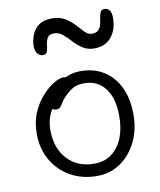

<svg xmlns="http://www.w3.org/2000/svg" viewBox="-86 -835 764 915"><g transform="rotate(-10 296.0 -377.0)"><path d="M311 12Q238 12 181.5 -20Q125 -52 93 -108Q61 -164 61 -236Q61 -294 81 -339Q101 -384 130 -415.5Q159 -447 187 -463Q215 -479 231 -479Q239 -479 244 -477Q249 -479 254 -482Q284 -494 317 -494Q383 -494 431 -463.5Q479 -433 505 -377.5Q531 -322 531 -246Q531 -173 502 -114.5Q473 -56 423.5 -22Q374 12 311 12ZM155 -340Q144 -323 138 -305Q128 -277 128 -243Q128 -154 177 -101Q226 -48 308 -48Q379 -48 421 -103.5Q463 -159 463 -252Q463 -337 426.5 -385.5Q390 -434 325 -434Q291 -434 270.5 -422Q250 -410 230 -390Q214 -374 207 -361.5Q200 -349 193.5 -341.5Q187 -334 174 -334Q162 -334 155 -340ZM156 -600Q140 -600 129.5 -613.5Q119 -627 119 -649Q119 -675 129 -702Q139 -729 162.5 -747Q186 -765 227 -765Q265 -765 291 -749Q317 -733 335.5 -712.5Q354 -692 369.5 -676Q385 -660 403 -660Q425 -660 435 -670.5Q445 -681 449 -697Q453 -713 455 -729Q457 -745 462.5 -755.5Q468 -766 481 -766Q495 -766 505 -755.5Q515 -745 515 -718Q515 -661 485.5 -625Q456 -589 403 -589Q370 -589 346.5 -604.5Q323 -620 304 -641Q285 -662 266.5 -677.5Q248 -693 225 -693Q201 -693 193 -679Q185 -665 183 -646.5Q181 -628 176.5 -614Q172 -600 156 -600Z"/></g></svg>

Font: Shantell Sans Light Light
Style: Regular
Weight: 300
Version: Version 1.008;[ac192a2d6]